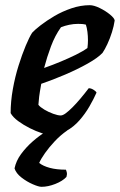

<svg xmlns="http://www.w3.org/2000/svg" viewBox="-20 -520 462 740"><path d="M173 0Q162 0 140.5 -7Q119 -14 95 -26Q71 -38 50.5 -53Q30 -68 21 -84Q21 -129 29.5 -176.5Q38 -224 51.5 -267Q65 -310 79 -343.5Q93 -377 104 -394Q114 -405 136.5 -422.5Q159 -440 189.5 -458Q220 -476 255.5 -488Q291 -500 326 -500Q342 -500 364.5 -489Q387 -478 404 -464Q421 -450 422 -441Q419 -420 411.5 -396Q404 -372 394 -350.5Q384 -329 375 -316Q357 -297 318 -275Q279 -253 231 -232.5Q183 -212 139 -197Q133 -164 131 -148Q129 -132 128 -116Q135 -107 151 -97.5Q167 -88 185 -81.5Q203 -75 214 -75Q222 -75 233.5 -83.5Q245 -92 259.5 -106.5Q274 -121 290 -140Q306 -159 322 -180Q331 -180 340.5 -174Q350 -168 352 -163Q341 -138 324.5 -109.5Q308 -81 286 -56Q264 -31 236 -15.5Q208 0 173 0ZM150 -258Q184 -270 215 -283Q246 -296 272.5 -309Q299 -322 317 -335Q318 -343 318.5 -350.5Q319 -358 319 -365Q319 -381 317 -397Q315 -413 311 -425Q303 -427 296 -427.5Q289 -428 281 -428Q264 -428 247 -424.5Q230 -421 215 -415Q192 -383 176.5 -341.5Q161 -300 150 -258ZM140 200Q129 200 106 190Q83 180 62.5 164Q42 148 36 129Q42 100 61 74Q80 48 105.5 25.5Q131 3 159 -14L239 -17Q213 1 191 24.5Q169 48 153.5 70Q138 92 131 108Q146 120 172 127Q198 134 234 134Q236 138 237.5 145Q239 152 236 162Q221 178 193 189Q165 200 140 200Z"/></svg>

Font: Texturina 12pt
Style: Bold Italic
Weight: 700
Italic angle: -11°
Designer: Guillermo Torres Carreño
Foundry: Omnibus-Type
Version: Version 1.002